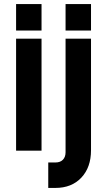

<svg xmlns="http://www.w3.org/2000/svg" viewBox="-20 -740 526 943"><path d="M59 -590V-720H184V-590ZM302 -590V-720H427V-590ZM59 0V-550H184V0ZM217 183V58H252Q276 58 289 44.5Q302 31 302 8V-550H427V-2Q427 82 379.5 132.5Q332 183 252 183Z"/></svg>

Font: Mohave Bold
Style: Regular
Weight: 700
Designer: Gumpita Rahayu
Foundry: Tokotype
Version: Version 2.002;PS 002.002;hotconv 1.0.88;makeotf.lib2.5.64775